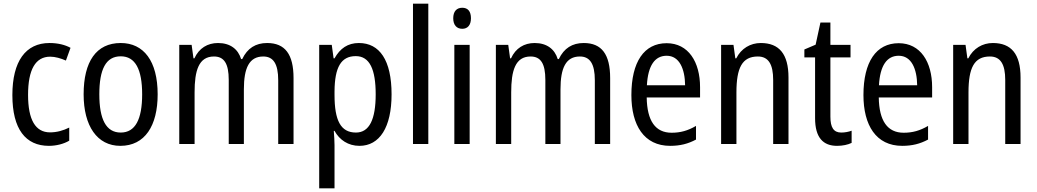

<svg xmlns="http://www.w3.org/2000/svg" viewBox="-20 -780 5617 1040"><path d="M245 10C284 10 325 0 355 -18V-89C323 -73 288 -63 251 -63C172 -63 132 -131 132 -266C132 -403 172 -473 252 -473C279 -473 310 -464 337 -452L362 -521C333 -537 294 -547 248 -547C119 -547 47 -448 47 -265C47 -80 119 10 245 10Z M834 -269C834 -450 758 -547 634 -547C501 -547 433 -446 433 -269C433 -98 506 10 632 10C765 10 834 -99 834 -269ZM518 -269C518 -404 553 -475 634 -475C713 -475 750 -404 750 -269C750 -134 713 -62 634 -62C554 -62 518 -135 518 -269Z M1427 -547C1365 -547 1320 -519 1292 -460H1286C1270 -513 1228 -547 1161 -547C1104 -547 1058 -519 1033 -464H1028L1018 -537H951V0H1034V-280C1034 -397 1056 -474 1139 -474C1193 -474 1219 -437 1219 -347V0H1301V-296C1301 -412 1330 -474 1406 -474C1460 -474 1487 -435 1487 -345V0H1570V-357C1570 -486 1524 -547 1427 -547Z M1924 -547C1864 -547 1822 -518 1792 -464H1787L1777 -537H1709V240H1792V6C1792 -16 1790 -44 1788 -71H1792C1819 -22 1866 10 1927 10C2036 10 2101 -90 2101 -269C2101 -454 2036 -547 1924 -547ZM1907 -476C1983 -476 2015 -403 2015 -269C2015 -134 1981 -62 1908 -62C1825 -62 1792 -128 1792 -266V-285C1793 -415 1827 -476 1907 -476Z M2300 0V-760H2217V0Z M2484 -738C2454 -738 2435 -719 2435 -681C2435 -644 2454 -624 2484 -624C2513 -624 2531 -644 2531 -681C2531 -719 2514 -738 2484 -738ZM2524 -537H2441V0H2524Z M3142 -547C3080 -547 3035 -519 3007 -460H3001C2985 -513 2943 -547 2876 -547C2819 -547 2773 -519 2748 -464H2743L2733 -537H2666V0H2749V-280C2749 -397 2771 -474 2854 -474C2908 -474 2934 -437 2934 -347V0H3016V-296C3016 -412 3045 -474 3121 -474C3175 -474 3202 -435 3202 -345V0H3285V-357C3285 -486 3239 -547 3142 -547Z M3591 -546C3469 -546 3400 -445 3400 -265C3400 -102 3468 10 3610 10C3664 10 3707 -1 3750 -24V-98C3706 -72 3665 -61 3618 -61C3530 -61 3485 -125 3483 -252H3772V-308C3772 -444 3709 -546 3591 -546ZM3591 -478C3660 -478 3690 -407 3691 -318H3484C3490 -425 3527 -478 3591 -478Z M4101 -547C4045 -547 3995 -518 3968 -464H3963L3953 -537H3886V0H3969V-279C3969 -413 4000 -474 4085 -474C4143 -474 4168 -431 4168 -347V0H4251V-360C4251 -488 4200 -547 4101 -547Z M4537 -62C4495 -62 4478 -90 4478 -148V-469H4587V-537H4478V-658H4424L4398 -538L4337 -512V-469H4395V-140C4395 -34 4439 10 4514 10C4544 10 4573 4 4593 -6V-72C4577 -66 4556 -62 4537 -62Z M4848 -546C4726 -546 4657 -445 4657 -265C4657 -102 4725 10 4867 10C4921 10 4964 -1 5007 -24V-98C4963 -72 4922 -61 4875 -61C4787 -61 4742 -125 4740 -252H5029V-308C5029 -444 4966 -546 4848 -546ZM4848 -478C4917 -478 4947 -407 4948 -318H4741C4747 -425 4784 -478 4848 -478Z M5358 -547C5302 -547 5252 -518 5225 -464H5220L5210 -537H5143V0H5226V-279C5226 -413 5257 -474 5342 -474C5400 -474 5425 -431 5425 -347V0H5508V-360C5508 -488 5457 -547 5358 -547Z"/></svg>

Font: Noto Sans Lao Condensed
Style: Regular
Weight: 400
Width: 3
Designer: Monotype Design Team
Foundry: Monotype Imaging Inc.
Version: Version 2.004